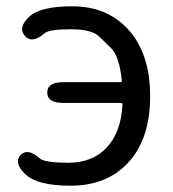

<svg xmlns="http://www.w3.org/2000/svg" viewBox="-20 -577 549 610"><path d="M204 13Q98 13 60 -24Q23 -60 45 -84Q68 -108 106 -74Q121 -60 197 -60Q273 -60 318 -107Q365 -157 369 -245Q369 -250 364 -250H182Q130 -250 130 -283Q130 -316 182 -316H363Q368 -316 367 -321Q359 -399 333 -424Q314 -442 295 -461Q272 -484 204 -484Q136 -484 121 -471Q82 -437 59 -463Q36 -489 73 -524Q108 -557 210 -557Q317 -557 384 -487Q457 -410 457 -271.5Q457 -133 385 -58Q318 13 204 13Z"/></svg>

Font: Resource Han Rounded CN
Style: Regular
Weight: 400
Designer: Cyano Hao (round all glyphs); Ryoko NISHIZUKA  (kana, bopomofo & ideographs); Paul D. Hunt (Latin, Greek & Cyrillic); Sa
Foundry: Cyano Hao
Version: 0.990